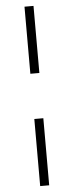

<svg xmlns="http://www.w3.org/2000/svg" viewBox="-62 -773 382 998"><g transform="rotate(-5 129.0 -274.0)"><path d="M106 -392H153V-742H106ZM106 194H153V-156H106Z"/></g></svg>

Font: Chess Sans Light
Style: Regular
Weight: 300
Designer: Wolf Bōese
Foundry: Wolf Bōese
Version: Version 7.223;Glyphs 3.3 (3306)